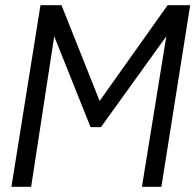

<svg xmlns="http://www.w3.org/2000/svg" viewBox="-20 -720 754 740"><path d="M24 0 136 -700H217L364 -331L626 -700H713L602 0H527L621 -580L369 -230H329L189 -580L100 0Z"/></svg>

Font: Georama
Style: Italic
Weight: 400
Italic angle: -9°
Designer: Jean-Baptiste Levee
Foundry: Production Type
Version: Version 1.000